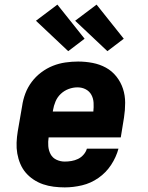

<svg xmlns="http://www.w3.org/2000/svg" viewBox="-20 -805 640 833"><path d="M261 8Q237 8 213 5Q189 2 167 -5.5Q145 -13 125.5 -26Q106 -39 91.5 -56Q77 -73 68 -94.5Q59 -116 55 -139Q51 -162 52 -186.5Q53 -211 57 -235L76 -345Q80 -373 90 -399.5Q100 -426 117.5 -449.5Q135 -473 159 -491Q183 -509 209.5 -519.5Q236 -530 264 -534Q292 -538 319 -538Q351 -538 382 -532Q413 -526 439.5 -511.5Q466 -497 485 -473Q504 -449 513.5 -420Q523 -391 523 -359Q523 -327 518 -295L504 -209H191Q188 -190 189.5 -171Q191 -152 199.5 -136Q208 -120 225 -112Q242 -104 261 -104Q275 -104 290 -106.5Q305 -109 318.5 -115.5Q332 -122 342.5 -134Q353 -146 357 -160H494Q484 -123 462 -89.5Q440 -56 407 -33Q374 -10 336 -1Q298 8 261 8ZM209 -321H385Q387 -340 386 -359Q385 -378 376.5 -393.5Q368 -409 352 -417.5Q336 -426 316 -426Q297 -426 278 -419Q259 -412 244 -398Q229 -384 221 -365Q213 -346 210 -327ZM446 -583 306 -715 399 -785 517 -637ZM276 -583 136 -715 229 -785 347 -637Z"/></svg>

Font: Iosevka Slab HvExObl
Style: Regular
Weight: 900
Width: 7
Italic angle: -9°
Monospace: yes
Designer: Belleve Invis
Foundry: Belleve Invis
Version: Version 11.1.1; ttfautohint (v1.8.3)